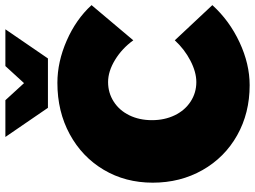

<svg xmlns="http://www.w3.org/2000/svg" viewBox="-140 -814 970 731"><g transform="rotate(-90 345.5 -449.0)"><path d="M398 -523Q357 -523 323.5 -501.5Q290 -480 271.5 -442Q253 -404 253 -356Q253 -308 271.5 -269.5Q290 -231 323.5 -209Q357 -187 398 -187Q436 -187 479.5 -209.5Q523 -232 557 -269L691 -126Q632 -61 549.5 -22.5Q467 16 386 16Q280 16 195.5 -31.5Q111 -79 63 -163.5Q15 -248 15 -353Q15 -457 64 -539.5Q113 -622 199.5 -669Q286 -716 395 -716Q475 -716 556 -680.5Q637 -645 691 -586L557 -427Q526 -470 482.5 -496.5Q439 -523 398 -523ZM459 -914H599L488 -752H300L189 -914H329L394 -843Z"/></g></svg>

Font: Gontserrat Black
Style: Regular
Weight: 900
Designer: Julieta Ulanovsky
Foundry: Julieta Ulanovsky
Version: Version 6.001